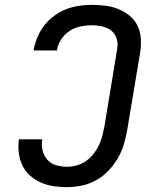

<svg xmlns="http://www.w3.org/2000/svg" viewBox="-20 -763 640 791"><path d="M256 8Q228 8 200.5 4Q173 0 148.5 -11Q124 -22 104 -39.5Q84 -57 72.5 -81Q61 -105 57.5 -132.5Q54 -160 58 -189H154Q150 -165 155.5 -143Q161 -121 175 -105Q189 -89 211 -82.5Q233 -76 257 -76Q276 -76 296 -81.5Q316 -87 333.5 -99Q351 -111 364.5 -128Q378 -145 387 -163.5Q396 -182 401 -201.5Q406 -221 410 -241L463 -563Q467 -585 460 -605.5Q453 -626 437 -638Q421 -650 400 -654.5Q379 -659 357 -659Q335 -659 311.5 -654Q288 -649 267.5 -636Q247 -623 233 -602Q219 -581 215 -558V-555H119V-560Q124 -586 135 -611.5Q146 -637 163 -659Q180 -681 203.5 -698Q227 -715 252.5 -725Q278 -735 304.5 -739Q331 -743 357 -743Q386 -743 414 -739.5Q442 -736 467 -726Q492 -716 513 -699Q534 -682 546 -658Q558 -634 560 -606Q562 -578 558 -550L504 -227Q499 -197 490 -167.5Q481 -138 465 -110.5Q449 -83 426.5 -59.5Q404 -36 376 -20.5Q348 -5 317 1.5Q286 8 256 8Z"/></svg>

Font: Iosevka Custom Medium
Style: Italic
Weight: 500
Italic angle: -9°
Designer: Belleve Invis
Foundry: Belleve Invis
Version: Version 27.0.1